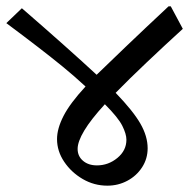

<svg xmlns="http://www.w3.org/2000/svg" viewBox="-40 -612 612 606"><path d="M299 -26Q257 -26 221 -47Q185 -68 162.5 -101.5Q140 -135 140 -173Q140 -206 160.5 -246Q181 -286 230 -339Q192 -374 157 -402.5Q122 -431 80.5 -463Q39 -495 -20 -539L29 -586Q95 -529 159 -472Q223 -415 265 -376Q301 -411 358 -465.5Q415 -520 492 -592H499L537 -521Q481 -470 423 -415Q365 -360 325 -319Q380 -262 403 -222Q426 -182 426 -144Q426 -111 408.5 -84Q391 -57 362 -41.5Q333 -26 299 -26ZM291 -283Q247 -235 226 -200Q205 -165 205 -142Q205 -119 222 -104.5Q239 -90 266 -90Q302 -90 330.5 -113.5Q359 -137 359 -171Q359 -189 346 -215Q333 -241 291 -283Z"/></svg>

Font: Tiro Devanagari Marathi
Style: Regular
Weight: 400
Designer: Devanagari: John Hudson & Fiona Ross. Latin: John Hudson.
Foundry: Tiro Typeworks Ltd.
Version: Version 1.52